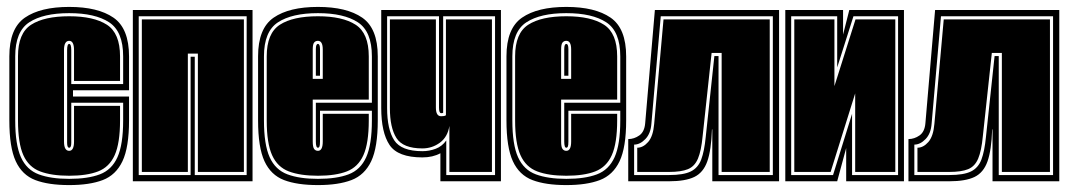

<svg xmlns="http://www.w3.org/2000/svg" viewBox="-20 -524 3091 555"><path d="M180 11Q120 11 82 -3.5Q44 -18 25.5 -58Q7 -98 7 -176V-361Q7 -442 52 -473Q97 -504 180 -504Q263 -504 308 -473Q353 -442 353 -361V-263H191V-245H353V-176Q353 -98 334 -58Q315 -18 277 -3.5Q239 11 180 11ZM180 -7Q234 -7 268.5 -20Q303 -33 319.5 -69.5Q336 -106 336 -176V-227H186V-111Q186 -97 180 -97Q174 -97 174 -111V-379Q174 -397 180 -397Q186 -397 186 -379V-281H336V-361Q336 -433 295.5 -459.5Q255 -486 180 -486Q105 -486 64.5 -459.5Q24 -433 24 -361V-176Q24 -106 40.5 -69.5Q57 -33 92 -20Q127 -7 180 -7ZM180 -16Q129 -16 96 -28.5Q63 -41 47.5 -75.5Q32 -110 32 -176V-361Q32 -428 70 -452.5Q108 -477 180 -477Q251 -477 289 -452.5Q327 -428 327 -361V-290H194V-379Q194 -406 180 -406Q165 -406 165 -379V-115Q165 -88 180 -88Q194 -88 194 -115V-218H327V-176Q327 -110 311.5 -75.5Q296 -41 263.5 -28.5Q231 -16 180 -16Z M364 0V-495H710V0ZM381 -18H531V-360H543V-18H693V-477H381ZM390 -27V-468H685V-27H552V-369H523V-27Z M899 11Q839 11 801 -3.5Q763 -18 744.5 -58Q726 -98 726 -176V-361Q726 -442 771 -473Q816 -504 899 -504Q982 -504 1027 -473Q1072 -442 1072 -361V-176Q1072 -98 1053 -58Q1034 -18 996 -3.5Q958 11 899 11ZM899 -7Q953 -7 987.5 -20Q1022 -33 1038.5 -69.5Q1055 -106 1055 -176V-204H905V-115Q905 -104 903.5 -100.5Q902 -97 899 -97Q893 -97 893 -115V-227H1055V-361Q1055 -433 1014.5 -459.5Q974 -486 899 -486Q824 -486 783.5 -459.5Q743 -433 743 -361V-176Q743 -106 759.5 -69.5Q776 -33 811 -20Q846 -7 899 -7ZM899 -16Q848 -16 815 -28.5Q782 -41 766.5 -75.5Q751 -110 751 -176V-361Q751 -428 789 -452.5Q827 -477 899 -477Q970 -477 1008 -452.5Q1046 -428 1046 -361V-236H884V-115Q884 -99 888 -93.5Q892 -88 899 -88Q913 -88 913 -115V-195H1046V-176Q1046 -110 1030.5 -75.5Q1015 -41 982.5 -28.5Q950 -16 899 -16ZM884 -296H913V-381Q913 -406 899 -406Q892 -406 888 -401Q884 -396 884 -381ZM893 -305V-382Q893 -397 899 -397Q905 -397 905 -382V-305Z M1253 0V-81Q1231 -69 1201 -69Q1130 -69 1106 -105Q1082 -141 1082 -212V-495H1428V0ZM1270 -18H1411V-477H1261V-198L1258 -197H1255Q1249 -197 1249 -213V-477H1099V-212Q1099 -150 1119.5 -118.5Q1140 -87 1201 -87Q1221 -87 1239.5 -94Q1258 -101 1270 -118ZM1279 -27V-160Q1274 -128 1251.5 -111.5Q1229 -95 1201 -95Q1145 -95 1126 -125Q1107 -155 1107 -212V-468H1240V-213Q1240 -188 1255 -188Q1258 -188 1262.5 -188.5Q1267 -189 1269 -191V-468H1402V-27Z M1617 11Q1557 11 1519 -3.5Q1481 -18 1462.5 -58Q1444 -98 1444 -176V-361Q1444 -442 1489 -473Q1534 -504 1617 -504Q1700 -504 1745 -473Q1790 -442 1790 -361V-176Q1790 -98 1771 -58Q1752 -18 1714 -3.5Q1676 11 1617 11ZM1617 -7Q1671 -7 1705.5 -20Q1740 -33 1756.5 -69.5Q1773 -106 1773 -176V-204H1623V-115Q1623 -104 1621.5 -100.5Q1620 -97 1617 -97Q1611 -97 1611 -115V-227H1773V-361Q1773 -433 1732.5 -459.5Q1692 -486 1617 -486Q1542 -486 1501.5 -459.5Q1461 -433 1461 -361V-176Q1461 -106 1477.5 -69.5Q1494 -33 1529 -20Q1564 -7 1617 -7ZM1617 -16Q1566 -16 1533 -28.5Q1500 -41 1484.5 -75.5Q1469 -110 1469 -176V-361Q1469 -428 1507 -452.5Q1545 -477 1617 -477Q1688 -477 1726 -452.5Q1764 -428 1764 -361V-236H1602V-115Q1602 -99 1606 -93.5Q1610 -88 1617 -88Q1631 -88 1631 -115V-195H1764V-176Q1764 -110 1748.5 -75.5Q1733 -41 1700.5 -28.5Q1668 -16 1617 -16ZM1602 -296H1631V-381Q1631 -406 1617 -406Q1610 -406 1606 -401Q1602 -396 1602 -381ZM1611 -305V-382Q1611 -397 1617 -397Q1623 -397 1623 -382V-305Z M1796 0V-122Q1813 -122 1828 -132.5Q1843 -143 1845 -168L1873 -495H2232V0H2039V-150H2038Q2036 -90 2024.5 -57.5Q2013 -25 1987 -12.5Q1961 0 1914 0ZM1813 -18H1914Q1956 -18 1977 -28.5Q1998 -39 2007 -63Q2016 -87 2020 -128L2045 -362H2057V-18H2214V-477H1890L1863 -167Q1861 -138 1845.5 -122Q1830 -106 1813 -106ZM1822 -27V-97Q1839 -97 1853.5 -113.5Q1868 -130 1871 -166L1898 -468H2205V-27H2066V-371H2037L2011 -130Q2007 -88 1997.5 -65.5Q1988 -43 1968.5 -35Q1949 -27 1914 -27Z M2250 0V-495H2417V-424L2435 -495H2593V0H2426V-96L2400 0ZM2267 -18H2388L2443 -195V-18H2576V-477H2447L2400 -329V-477H2267ZM2276 -27V-468H2392V-275L2453 -468H2568V-27H2452V-254L2381 -27Z M2606 0V-122Q2623 -122 2638 -132.5Q2653 -143 2655 -168L2683 -495H3042V0H2849V-150H2848Q2846 -90 2834.5 -57.5Q2823 -25 2797 -12.5Q2771 0 2724 0ZM2623 -18H2724Q2766 -18 2787 -28.5Q2808 -39 2817 -63Q2826 -87 2830 -128L2855 -362H2867V-18H3024V-477H2700L2673 -167Q2671 -138 2655.5 -122Q2640 -106 2623 -106ZM2632 -27V-97Q2649 -97 2663.5 -113.5Q2678 -130 2681 -166L2708 -468H3015V-27H2876V-371H2847L2821 -130Q2817 -88 2807.5 -65.5Q2798 -43 2778.5 -35Q2759 -27 2724 -27Z"/></svg>

Font: Alumni Sans Collegiate One
Style: Regular
Weight: 400
Designer: Robert E. Leuschke
Foundry: Robert E. Leuschke
Version: Version 1.100